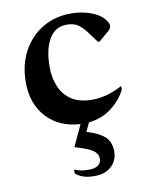

<svg xmlns="http://www.w3.org/2000/svg" viewBox="-81 -524 643 823"><g transform="rotate(-10 241.0 -112.0)"><path d="M244 209Q272 209 285.5 198.5Q299 188 299 171Q299 149 279 134.5Q259 120 200 103L243 10Q152 5 97.5 -53.5Q43 -112 43 -206Q43 -282 74 -340Q105 -398 159.5 -431Q214 -464 285 -464Q329 -464 367.5 -450.5Q406 -437 425 -415Q441 -396 441 -385Q441 -371 428 -361L385 -324H378L344 -370Q328 -392 309 -406Q290 -420 258 -420Q208 -420 181.5 -375Q155 -330 155 -253Q155 -208 170.5 -169.5Q186 -131 220.5 -107.5Q255 -84 312 -84Q340 -84 372 -92Q404 -100 440 -119H443V-105Q421 -61 379 -29Q337 3 280 9L262 47Q319 65 342 88Q365 111 365 151Q365 189 338 214.5Q311 240 264 240Q209 240 182 214V198H185Q208 209 244 209Z"/></g></svg>

Font: Spectral SemiBold
Style: Regular
Weight: 600
Designer: Jean-Baptiste Levee
Foundry: Production Type
Version: Version 2.001